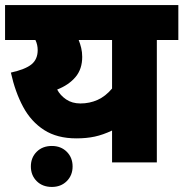

<svg xmlns="http://www.w3.org/2000/svg" viewBox="-20 -642 725 759"><path d="M685 -622V-484H600V0H423V-126Q387 -109 354.5 -102Q322 -95 282 -95Q206 -95 154.5 -128Q103 -161 71.5 -219.5Q40 -278 23 -355Q81 -368 105 -388Q129 -408 129 -444Q129 -465 120 -484H0V-622ZM206 -288Q218 -265 241.5 -249Q265 -233 298 -233Q334 -233 365.5 -247Q397 -261 423 -292V-484H291Q297 -469 301 -452.5Q305 -436 305 -417Q305 -369 278.5 -337.5Q252 -306 206 -288ZM102 16Q102 -19 125 -42Q148 -65 185 -65Q221 -65 244 -42Q267 -19 267 16Q267 51 244 74Q221 97 185 97Q148 97 125 74Q102 51 102 16Z"/></svg>

Font: Noto Sans Devanagari UI Black
Style: Regular
Weight: 900
Designer: Jelle Bosma - Monotype Design Team
Foundry: Monotype Imaging Inc.
Version: Version 2.003; ttfautohint (v1.8.4.7-5d5b)